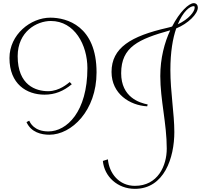

<svg xmlns="http://www.w3.org/2000/svg" viewBox="-20 -803 1274 1217"><path d="M148 -29C177 36 242 51 293 51C434 51 592 -102 592 -344C592 -639 403 -691 299 -691C174 -691 40 -584 40 -435C40 -270 149 -203 262 -203C328 -203 382 -225 435 -269L422 -283C410 -274 357 -225 285 -225C208 -225 92 -262 92 -447C92 -603 213 -670 302 -670C453 -670 534 -518 534 -371C534 -94 403 30 287 30C195 30 171 -26 165 -38L148 -29ZM1208 -783C1177 -783 1118 -727 1071 -635C1061 -632 1052 -629 1042 -627C809 -574 687 -500 687 -347C687 -208 803 -135 913 -129L916 -141C865 -151 748 -186 748 -339C748 -506 859 -555 1059 -611C1023 -534 996 -434 996 -321C996 -169 1037 -20 1037 139C1037 247 981 375 835 375C735 375 672 296 664 207L632 217C641 316 725 394 835 394C1021 394 1085 197 1085 34C1085 -84 1060 -219 1060 -359C1060 -473 1075 -560 1097 -623C1172 -653 1234 -715 1234 -755C1234 -769 1226 -783 1208 -783ZM1208 -764C1214 -764 1214 -759 1214 -755C1214 -729 1176 -681 1107 -649C1140 -730 1183 -764 1208 -764Z"/></svg>

Font: Clicker Script
Style: Regular
Weight: 400
Designer: Astigmatic (AOETI)
Foundry: Astigmatic (AOETI)
Version: Version 1.000